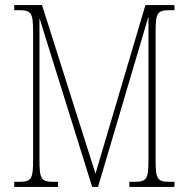

<svg xmlns="http://www.w3.org/2000/svg" viewBox="-20 -734 741 754"><path d="M36 0H208V-20H191C141 -20 135 -31 135 -108V-663L342 0H365L563 -669V-108C563 -31 557 -20 507 -20H488V0H665V-20H647C597 -20 591 -31 591 -108V-606C591 -683 597 -694 647 -694H665V-714H551L355 -52L145 -714H36V-694H54C104 -694 110 -683 110 -606V-108C110 -31 104 -20 54 -20H36Z"/></svg>

Font: Noto Serif Lao ExtraCondensed Thin
Style: Regular
Weight: 100
Width: 2
Designer: Monotype Design Team
Foundry: Monotype Imaging Inc.
Version: Version 2.003